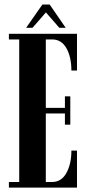

<svg xmlns="http://www.w3.org/2000/svg" viewBox="-20 -854 404 874"><path d="M20.5 0V-25.5H67.5V-674.5H20.5V-700H330.5V-533H305Q305 -594 282.5 -634.2Q260 -674.5 217.5 -674.5H188.5V-363H275.5V-415.5H300V-286.5H275.5V-337.5H188.5V-25.5H217Q259.5 -25.5 282.2 -66.5Q305 -107.5 305 -168.5H330.5V0ZM99 -727.5 173 -833.5H206L279 -727.5H250L189 -797.5L128 -727.5Z"/></svg>

Font: Imbue 50pt
Style: Bold
Weight: 700
Designer: Tyler Finck
Foundry: Etcetera Type Company
Version: Version 1.102; ttfautohint (v1.8.3)